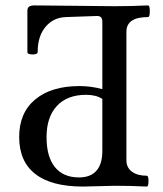

<svg xmlns="http://www.w3.org/2000/svg" viewBox="-20 -686 603 709"><path d="M286.1 2.9Q169.9 2.9 110.4 -43.5Q50.8 -89.8 50.8 -180.2Q50.8 -269.5 110.1 -318.8Q169.4 -368.2 273.9 -368.2Q315.4 -368.2 357.9 -356.9V-606Q357.9 -627 338.9 -627L224.1 -623Q177.2 -621.6 148.2 -586.9Q119.1 -552.2 119.1 -494.1Q119.1 -484.9 100.1 -484.9Q81.1 -484.9 81.1 -494.1V-646Q81.1 -656.7 87.2 -661.4Q93.3 -666 107.9 -666Q157.2 -666 255.4 -664.6Q353.5 -663.1 402.8 -663.1Q463.9 -663.1 526.9 -666Q533.2 -666 533.2 -644.5Q533.2 -623 526.9 -623Q446.8 -623 446.8 -568.8V-94.2Q446.8 -67.4 467 -52.2Q487.3 -37.1 522 -37.1Q528.3 -37.1 528.3 -17.1Q528.3 2.9 522 2.9Q463.4 0 402.8 0Q383.3 0 344.5 1.5Q305.7 2.9 286.1 2.9ZM272 -30.8Q314 -30.8 335.9 -55.4Q357.9 -80.1 357.9 -128.9V-320.8Q334.5 -335.9 297.9 -335.9Q228.5 -335.9 190.2 -294.9Q151.9 -253.9 151.9 -179.2Q151.9 -107.4 182.6 -69.1Q213.4 -30.8 272 -30.8Z"/></svg>

Font: Junicode SmCond Medium
Style: Regular
Weight: 500
Width: 4
Designer: Peter S. Baker
Version: Version 2.206